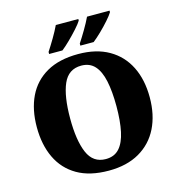

<svg xmlns="http://www.w3.org/2000/svg" viewBox="-132 -1046 1085 1170"><g transform="rotate(-15 410.0 -460.5)"><path d="M411 10Q291 10 212 -36Q133 -82 93.5 -165Q54 -248 54 -359Q54 -470 93.5 -552Q133 -634 212.5 -679.5Q292 -725 412 -725Q526 -725 605 -679.5Q684 -634 725 -551.5Q766 -469 766 -358Q766 -247 725 -164.5Q684 -82 604.5 -36Q525 10 411 10ZM411 -63Q465 -63 496.5 -98Q528 -133 542 -199Q556 -265 556 -358Q556 -451 542 -517Q528 -583 496.5 -617.5Q465 -652 412 -652Q331 -652 297.5 -575Q264 -498 264 -358Q264 -219 297.5 -141Q331 -63 411 -63ZM439 -784Q460 -816 484 -856.5Q508 -897 524 -931H666V-921Q656 -904 630.5 -875Q605 -846 575.5 -817.5Q546 -789 523 -771H439ZM242 -784Q263 -816 287 -856.5Q311 -897 327 -931H469V-921Q459 -904 433 -875Q407 -846 378 -817.5Q349 -789 326 -771H242Z"/></g></svg>

Font: Noto Serif Tibetan Black
Style: Regular
Weight: 900
Version: Version 2.103